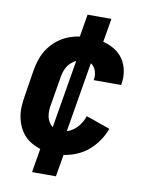

<svg xmlns="http://www.w3.org/2000/svg" viewBox="-83 -689 666 857"><g transform="rotate(10 250.0 -260.5)"><path d="M122 107 140 -1Q118 -8 98.5 -19.5Q79 -31 64.5 -48Q50 -65 41 -85.5Q32 -106 28 -129Q24 -152 25.5 -175.5Q27 -199 31 -223L50 -343Q54 -365 60.5 -386.5Q67 -408 78.5 -428Q90 -448 106.5 -465.5Q123 -483 142.5 -495.5Q162 -508 183.5 -515.5Q205 -523 227 -526L244 -628H352L334 -521Q362 -514 386 -499.5Q410 -485 425.5 -462Q441 -439 446.5 -410Q452 -381 447 -351L446 -345H322V-348Q324 -358 323 -368Q322 -378 319 -387.5Q316 -397 310 -404.5Q304 -412 296 -417L243 -100Q257 -104 269.5 -112.5Q282 -121 291 -131.5Q300 -142 307.5 -155Q315 -168 319 -181L335 -176L428 -143Q418 -115 400 -88.5Q382 -62 358 -41.5Q334 -21 305 -9Q276 3 247 7L230 107ZM178 -107 230 -416Q217 -410 206.5 -400Q196 -390 189 -378Q182 -366 178.5 -352.5Q175 -339 173 -326L153 -206Q150 -192 149.5 -178Q149 -164 151.5 -150.5Q154 -137 161 -125.5Q168 -114 178 -107Z"/></g></svg>

Font: Iosevka SS18 Extrabold
Style: Italic
Weight: 800
Italic angle: -9°
Monospace: yes
Designer: Belleve Invis
Foundry: Belleve Invis
Version: Version 25.1.1; ttfautohint (v1.8.4)